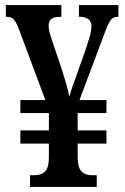

<svg xmlns="http://www.w3.org/2000/svg" viewBox="-20 -734 491 754"><path d="M98 0V-46H117Q143 -46 157.5 -61.5Q172 -77 172 -116V-170H60V-222H172V-290H60V-341H158L56 -615Q45 -645 35 -656.5Q25 -668 7 -668H3V-714H221V-668H217Q194 -668 182.5 -660Q171 -652 171 -632Q171 -620 175.5 -604Q180 -588 186 -570L221 -467Q231 -435 240 -405Q249 -375 252 -354Q262 -390 278 -431L319 -547Q326 -568 332.5 -591Q339 -614 339 -631Q339 -650 326.5 -659Q314 -668 293 -668H290V-714H445V-668H441Q423 -668 413 -653Q403 -638 386 -591L292 -341H398V-290H285V-222H398V-170H285V-118Q285 -77 299.5 -61.5Q314 -46 341 -46H360V0Z"/></svg>

Font: Noto Serif Thai ExtraCondensed SemiBold
Style: Regular
Weight: 600
Width: 2
Designer: Monotype Design Team
Foundry: Monotype Imaging Inc.
Version: Version 2.001; ttfautohint (v1.8.4.7-5d5b)